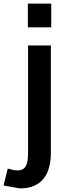

<svg xmlns="http://www.w3.org/2000/svg" viewBox="-75 -807 368 1068"><path d="M210 -655V-787H80V-655ZM-55 225 36 241C162 241 208 157 208 41V-554H81V43C81 108 69 141 21 141C8 141 -5 138 -18 134L-32 131Z"/></svg>

Font: Bithumb Trading Sans Semibold
Style: Regular
Weight: 600
Designer: HamHyungwon
Foundry: Bithumb
Version: Version 1.100;Glyphs 3.1.2 (3151)